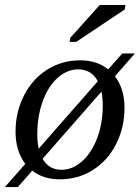

<svg xmlns="http://www.w3.org/2000/svg" viewBox="-33 -715 565 776"><path d="M208.5 9.8Q142.1 9.8 97.2 -25.4L39.1 41H-13.2L69.3 -52.7Q29.8 -104.5 29.8 -182.6Q29.8 -261.2 63.5 -328.1Q97.2 -395 157 -433.1Q216.8 -471.2 291.5 -471.2Q358.9 -471.2 404.3 -434.6L461.4 -499H512.2L431.6 -406.7Q470.2 -356 470.2 -278.8Q470.2 -200.2 436.5 -133.3Q402.8 -66.4 343 -28.3Q283.2 9.8 208.5 9.8ZM282.7 -434.6Q238.3 -434.6 200 -400.4Q161.6 -366.2 139.6 -305.4Q117.7 -244.6 117.7 -172.9Q117.7 -139.6 123.5 -114.3L362.3 -386.7Q336.9 -434.6 282.7 -434.6ZM382.3 -288.1Q382.3 -318.8 377 -344.7L139.2 -73.2Q164.6 -28.8 215.8 -28.8Q260.3 -28.8 298.8 -63.2Q337.4 -97.7 359.9 -157.2Q382.3 -216.8 382.3 -288.1ZM248.5 -545.9 251 -562 370.1 -694.8H474.1L471.2 -676.8L275.4 -545.9Z"/></svg>

Font: Liberation Serif
Style: Italic
Weight: 400
Italic angle: -16.333°
Designer: Steve Matteson
Foundry: Ascender Corporation
Version: Version 2.1.5